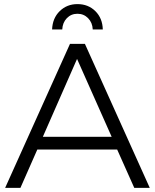

<svg xmlns="http://www.w3.org/2000/svg" viewBox="-20 -912 752 932"><path d="M282.2 -769H232.9Q234.9 -823.7 269.8 -857.9Q304.7 -892.1 356 -892.1Q408.2 -892.1 442.9 -857.9Q477.5 -823.7 479 -769H430.2Q428.7 -802.2 407.7 -823.7Q386.7 -845.2 356 -845.2Q325.2 -845.2 304.4 -823.7Q283.7 -802.2 282.2 -769ZM631.8 0 548.8 -186H161.1L79.1 0H4.9L319.8 -699.2H392.1L707 0ZM188 -248H522L354 -626Z"/></svg>

Font: Montserrat arm Light
Style: Regular
Weight: 300
Designer: Julieta Ulanovsky
Foundry: Julieta Ulanovsky
Version: Version 6.000;PS 006.000;hotconv 1.0.88;makeotf.lib2.5.64775